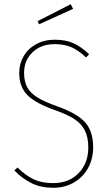

<svg xmlns="http://www.w3.org/2000/svg" viewBox="-20 -879 523 909"><path d="M402 -622 387 -607Q353 -640 319 -655Q285 -670 239 -670Q174 -670 134 -631.5Q94 -593 94 -534Q94 -494 108.5 -466.5Q123 -439 156 -418.5Q189 -398 247 -377Q340 -345 380.5 -302.5Q421 -260 421 -182Q421 -127 397 -83.5Q373 -40 330 -15Q287 10 232 10Q175 10 131 -11Q87 -32 48 -72L63 -86Q100 -49 138.5 -30.5Q177 -12 231 -12Q306 -12 352 -59Q398 -106 398 -181Q398 -229 382 -261Q366 -293 332.5 -315Q299 -337 239 -358Q146 -391 108.5 -430Q71 -469 71 -534Q71 -577 92 -613Q113 -649 151.5 -670Q190 -691 239 -691Q292 -691 329.5 -673.5Q367 -656 402 -622ZM315 -859 326 -837 165 -764 158 -779Z"/></svg>

Font: Fira Sans Condensed Thin
Style: Regular
Weight: 250
Width: 3
Designer: Carrois Corporate & Edenspiekermann AG
Foundry: Carrois Corporate GbR & Edenspiekermann AG
Version: Version 4.203